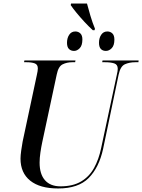

<svg xmlns="http://www.w3.org/2000/svg" viewBox="-20 -1056 804 1086"><path d="M505 -885Q482 -906 457.5 -932.5Q433 -959 412.5 -984Q392 -1009 380 -1027L382 -1036H472Q480 -1005 491.5 -966.5Q503 -928 517 -894L515 -885ZM399 -768Q381 -768 370 -779Q359 -790 359 -814Q359 -841 371.5 -859.5Q384 -878 406 -878Q423 -878 434.5 -867Q446 -856 446 -833Q446 -799 431 -783.5Q416 -768 399 -768ZM579 -768Q561 -768 550.5 -779Q540 -790 540 -814Q540 -841 552.5 -859.5Q565 -878 587 -878Q604 -878 615.5 -867Q627 -856 627 -832Q627 -799 612 -783.5Q597 -768 579 -768ZM309 10Q206 10 151 -34Q96 -78 96 -159Q96 -176 100 -205Q104 -234 108 -255L188 -630Q191 -642 192.5 -652.5Q194 -663 194 -669Q194 -691 176.5 -697.5Q159 -704 131 -704H116L118 -714H407L405 -704H389Q358 -704 334 -692Q310 -680 301 -635L219 -252Q213 -224 208.5 -193Q204 -162 204 -136Q204 -71 234.5 -36.5Q265 -2 322 -2Q392 -2 438.5 -29.5Q485 -57 512 -106Q539 -155 552 -218L641 -634Q646 -654 646 -667Q646 -691 626 -697.5Q606 -704 575 -704H558L560 -714H764L763 -704H745Q712 -704 686.5 -692.5Q661 -681 651 -634L563 -213Q540 -108 481.5 -49Q423 10 309 10Z"/></svg>

Font: Noto Serif Display SemiCondensed Medium
Style: Italic
Weight: 500
Width: 4
Italic angle: -12°
Designer: Monotype Design Team
Foundry: Monotype Imaging Inc.
Version: Version 2.009